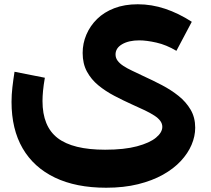

<svg xmlns="http://www.w3.org/2000/svg" viewBox="-20 -588 989 899"><path d="M477 291Q336 291 237 243.5Q138 196 86 106.5Q34 17 34 -111Q34 -144 38 -179Q42 -214 48 -252L190 -224Q184 -189 181.5 -163Q179 -137 179 -115Q179 4 250 58.5Q321 113 472 113Q562 113 621.5 97Q681 81 710.5 56.5Q740 32 740 6Q740 -9 730.5 -22Q721 -35 702.5 -47Q684 -59 658 -71.5Q632 -84 598 -99Q556 -118 515 -139.5Q474 -161 440.5 -188.5Q407 -216 387 -253Q367 -290 367 -340Q367 -385 384.5 -426Q402 -467 434.5 -499Q467 -531 515 -549.5Q563 -568 625 -568Q690 -568 753 -547Q816 -526 878 -486L806 -350Q759 -378 712.5 -388.5Q666 -399 632 -399Q583 -399 552 -381Q521 -363 521 -333Q521 -317 530.5 -304Q540 -291 557.5 -279.5Q575 -268 598.5 -257Q622 -246 651 -232Q695 -212 738 -189.5Q781 -167 816 -139Q851 -111 872.5 -74.5Q894 -38 894 10Q894 50 877 90Q860 130 826.5 166Q793 202 743 230Q693 258 626.5 274.5Q560 291 477 291Z"/></svg>

Font: Alexandria
Style: Bold
Weight: 700
Designer: Mohamed Gaber
Foundry: Kief Type Foundry
Version: Version 5.100